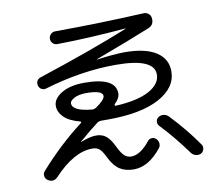

<svg xmlns="http://www.w3.org/2000/svg" viewBox="-84 -859 1169 1000"><g transform="rotate(-10 500.0 -359.0)"><path d="M282.2 -358.4Q282.2 -317.4 385.7 -307.6Q396.5 -306.6 408.2 -314.5Q456.1 -347.7 456.1 -367.2Q456.1 -397.5 369.1 -397.5Q330.1 -397.5 306.2 -384.8Q282.2 -372.1 282.2 -358.4ZM92.8 12.7Q81.1 4.9 79.1 -9.8Q77.1 -24.4 86.9 -35.2Q195.3 -157.2 314.5 -248Q317.4 -250 317.4 -252.9Q317.4 -255.9 314.5 -256.8Q256.8 -271.5 229.5 -298.8Q202.1 -326.2 202.1 -358.4Q202.1 -396.5 247.6 -424.3Q293 -452.1 369.1 -452.1Q534.2 -452.1 534.2 -367.2Q534.2 -341.8 505.9 -314.5Q503.9 -312.5 504.9 -309.1Q505.9 -305.7 508.8 -305.7Q626 -311.5 687.5 -345.2Q749 -378.9 749 -429.7Q749 -515.6 545.9 -515.6Q363.3 -515.6 168 -457Q155.3 -453.1 144 -459.5Q132.8 -465.8 128.9 -479Q125 -492.2 130.9 -503.9Q136.7 -515.6 150.4 -519.5Q436.5 -613.3 628.9 -691.4V-692.4Q628.9 -693.4 627 -693.4Q433.6 -676.8 265.6 -674.8Q252 -674.8 242.2 -684.6Q232.4 -694.3 232.4 -708Q232.4 -721.7 242.2 -731.9Q252 -742.2 265.6 -742.2Q502 -743.2 735.4 -754.9Q750 -755.9 761.7 -746.6Q773.4 -737.3 774.4 -721.7Q778.3 -686.5 747.1 -673.8Q652.3 -634.8 456.1 -561.5Q455.1 -561.5 455.1 -560.5Q455.1 -559.6 457 -559.6Q540 -571.3 601.6 -572.3Q711.9 -572.3 769 -535.6Q826.2 -499 826.2 -432.6Q826.2 -346.7 730 -294.4Q633.8 -242.2 459 -242.2H422.9Q410.2 -242.2 401.4 -236.3Q360.4 -206.1 298.8 -152.3Q297.9 -152.3 297.9 -151.4H300.8Q348.6 -170.9 381.8 -170.9Q412.1 -170.9 433.1 -154.8Q454.1 -138.7 473.6 -98.6Q493.2 -57.6 508.8 -44.4Q524.4 -31.2 543.9 -31.2Q591.8 -31.2 642.6 -94.7Q650.4 -105.5 663.6 -106.9Q676.8 -108.4 687.5 -98.6Q698.2 -88.9 699.7 -74.2Q701.2 -59.6 692.4 -48.8Q624 37.1 545.9 37.1Q502 37.1 472.2 18.1Q442.4 -1 419.9 -45.9Q402.3 -83 388.2 -95.2Q374 -107.4 350.6 -107.4Q252.9 -107.4 146.5 6.8Q122.1 32.2 92.8 12.7ZM904.3 16.6Q891.6 23.4 876.5 19.5Q861.3 15.6 852.5 3.9Q783.2 -91.8 714.8 -163.1Q705.1 -172.9 706.1 -186.5Q707 -200.2 717.8 -208Q729.5 -216.8 744.6 -215.8Q759.8 -214.8 771.5 -204.1Q854.5 -117.2 915 -29.3Q922.9 -18.6 919.4 -4.4Q916 9.8 904.3 16.6Z"/></g></svg>

Font: Rounded-X Mgen+ 2m regular
Style: Regular
Weight: 400
Designer: [Source Han Sans]
Ryoko NISHIZUKA  (kana & ideographs); Paul D. Hunt (Latin, Greek & Cyrillic); Wenlong ZHANG  (bopomofo
Version: Version 1.059.20150602